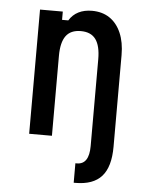

<svg xmlns="http://www.w3.org/2000/svg" viewBox="-57 -662 714 924"><g transform="rotate(5 300.0 -200.0)"><path d="M334 216V122H341Q400 122 400 33V0L455 -20L510 0V27Q510 124 469 170Q428 216 342 216ZM100 0V-600H210V-560H240Q257 -588 285 -602Q313 -616 350 -616Q400 -616 435.5 -592Q471 -568 490.5 -523Q510 -478 510 -416V0H400V-386Q400 -451 377 -482.5Q354 -514 305 -514Q256 -514 233 -482.5Q210 -451 210 -386V0Z"/></g></svg>

Font: Martian Mono Condensed
Style: Regular
Weight: 400
Width: 3
Designer: Roman Shamin
Foundry: Evil Martians
Version: Version 1.000